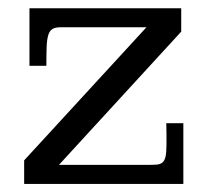

<svg xmlns="http://www.w3.org/2000/svg" viewBox="-20 -457 516 477"><path d="M430.2 -436.5V-378.4L126.5 -47.4H347.2Q360.8 -47.4 369.6 -48.1Q378.4 -48.8 383.8 -53.5Q389.2 -58.1 391.4 -68.6Q393.6 -79.1 393.6 -98.6V-124.5Q393.6 -134.3 393.3 -142.3Q393.1 -150.4 393.1 -150.9H435.5V0H40V-58.6L343.8 -389.2H129.4Q117.2 -389.2 110.4 -385Q103.5 -380.9 100.1 -370.4Q96.7 -359.9 95.9 -341.3Q95.2 -322.8 95.2 -293.5H53.2V-436.5Z"/></svg>

Font: Kameron
Style: Regular
Weight: 400
Version: Version 1.000